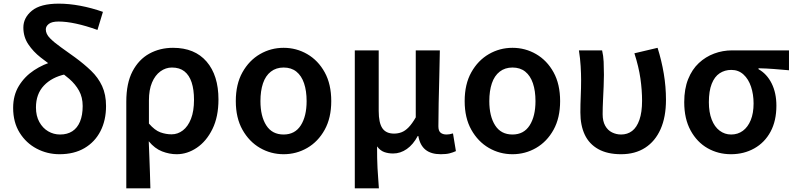

<svg xmlns="http://www.w3.org/2000/svg" viewBox="-20 -831 4356 1052"><path d="M306 14Q239 14 181 -16.5Q123 -47 87.5 -104Q52 -161 52 -240Q52 -309 83.5 -360.5Q115 -412 166.5 -446Q218 -480 278 -496L338 -424Q264 -408 220.5 -362Q177 -316 177 -242Q177 -196 195.5 -162.5Q214 -129 244 -111.5Q274 -94 309 -94Q349 -94 376.5 -112Q404 -130 418.5 -165Q433 -200 433 -250Q433 -298 413 -334Q393 -370 359.5 -399Q326 -428 286 -455Q244 -484 203 -516Q162 -548 135 -588.5Q108 -629 108 -680Q108 -734 155 -772.5Q202 -811 302 -811Q358 -811 419.5 -799.5Q481 -788 544 -766L514 -667Q450 -690 396.5 -701.5Q343 -713 301 -713Q264 -713 247.5 -700Q231 -687 231 -670Q231 -645 253.5 -622Q276 -599 312.5 -573Q349 -547 392 -516Q441 -480 479.5 -443Q518 -406 539.5 -359.5Q561 -313 561 -250Q561 -172 530.5 -112.5Q500 -53 443 -19.5Q386 14 306 14Z M672 201V-274Q672 -375 706 -440Q740 -505 798 -537Q856 -569 928 -569Q1047 -569 1112 -493.5Q1177 -418 1177 -286Q1177 -191 1144 -124Q1111 -57 1058.5 -21.5Q1006 14 948 14Q908 14 868 -1.5Q828 -17 795 -57Q797 -11 798.5 31Q800 73 801.5 114.5Q803 156 804 201ZM920 -95Q954 -95 982 -116.5Q1010 -138 1026.5 -180Q1043 -222 1043 -284Q1043 -340 1030 -379.5Q1017 -419 990.5 -440Q964 -461 922 -461Q888 -461 859 -440Q830 -419 813 -379Q796 -339 796 -281V-154Q828 -117 858.5 -106Q889 -95 920 -95Z M1534 14Q1464 14 1404.5 -20.5Q1345 -55 1308.5 -120Q1272 -185 1272 -277Q1272 -370 1308.5 -435Q1345 -500 1404.5 -534.5Q1464 -569 1534 -569Q1604 -569 1663.5 -534.5Q1723 -500 1759 -435Q1795 -370 1795 -277Q1795 -185 1759 -120Q1723 -55 1663.5 -20.5Q1604 14 1534 14ZM1534 -94Q1596 -94 1628 -144Q1660 -194 1660 -277Q1660 -333 1646 -374.5Q1632 -416 1604 -438.5Q1576 -461 1534 -461Q1493 -461 1464 -438.5Q1435 -416 1421 -374.5Q1407 -333 1407 -277Q1407 -194 1439 -144Q1471 -94 1534 -94Z M1924 201V-555H2055V-223Q2055 -158 2075 -128.5Q2095 -99 2139 -99Q2161 -99 2180.5 -106.5Q2200 -114 2219 -133.5Q2238 -153 2258 -188V-555H2390Q2389 -486 2387 -411Q2385 -336 2383.5 -266Q2382 -196 2382 -139Q2382 -114 2394 -104Q2406 -94 2427 -94Q2435 -94 2443.5 -95.5Q2452 -97 2462 -100L2478 -3Q2463 4 2444 9Q2425 14 2395 14Q2342 14 2311.5 -10.5Q2281 -35 2272 -86H2269Q2244 -39 2209 -14.5Q2174 10 2134 10Q2107 10 2085 2Q2063 -6 2046 -29Q2046 6 2046.5 35Q2047 64 2048.5 90.5Q2050 117 2052 143.5Q2054 170 2056 201Z M2788 14Q2718 14 2658.5 -20.5Q2599 -55 2562.5 -120Q2526 -185 2526 -277Q2526 -370 2562.5 -435Q2599 -500 2658.5 -534.5Q2718 -569 2788 -569Q2858 -569 2917.5 -534.5Q2977 -500 3013 -435Q3049 -370 3049 -277Q3049 -185 3013 -120Q2977 -55 2917.5 -20.5Q2858 14 2788 14ZM2788 -94Q2850 -94 2882 -144Q2914 -194 2914 -277Q2914 -333 2900 -374.5Q2886 -416 2858 -438.5Q2830 -461 2788 -461Q2747 -461 2718 -438.5Q2689 -416 2675 -374.5Q2661 -333 2661 -277Q2661 -194 2693 -144Q2725 -94 2788 -94Z M3383 14Q3308 14 3258 -14Q3208 -42 3184 -93Q3160 -144 3160 -215Q3160 -260 3162 -304.5Q3164 -349 3164 -393Q3164 -427 3161.5 -468.5Q3159 -510 3152 -555H3279Q3286 -526 3287.5 -492.5Q3289 -459 3289 -421Q3289 -395 3287.5 -358Q3286 -321 3284 -281Q3282 -241 3282 -205Q3282 -167 3296 -142Q3310 -117 3333.5 -105.5Q3357 -94 3383 -94Q3418 -94 3443.5 -113.5Q3469 -133 3483.5 -174.5Q3498 -216 3498 -279Q3498 -337 3489 -400.5Q3480 -464 3456 -539L3583 -569Q3605 -499 3617 -427.5Q3629 -356 3629 -284Q3629 -190 3599.5 -123.5Q3570 -57 3515 -21.5Q3460 14 3383 14Z M3985 14Q3915 14 3857 -19Q3799 -52 3764 -116Q3729 -180 3729 -271Q3729 -344 3750.5 -397.5Q3772 -451 3809 -485.5Q3846 -520 3893 -537.5Q3940 -555 3991 -555H4303V-446Q4257 -450 4219 -453Q4181 -456 4136 -457V-452Q4182 -426 4208 -374Q4234 -322 4234 -252Q4234 -169 4202 -109.5Q4170 -50 4113 -18Q4056 14 3985 14ZM3986 -94Q4023 -94 4050.5 -114.5Q4078 -135 4093.5 -173Q4109 -211 4109 -264Q4109 -314 4095 -356Q4081 -398 4053.5 -423Q4026 -448 3987 -448Q3951 -448 3923 -429.5Q3895 -411 3879.5 -371.5Q3864 -332 3864 -271Q3864 -216 3879.5 -176Q3895 -136 3923 -115Q3951 -94 3986 -94Z"/></svg>

Font: Noto Sans HK SemiBold
Style: Regular
Weight: 600
Version: Version 2.004-H2;hotconv 1.0.118;makeotfexe 2.5.65603